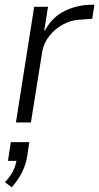

<svg xmlns="http://www.w3.org/2000/svg" viewBox="-20 -523 423 820"><path d="M48 0 126 -494H185L169 -393H172Q201 -446 247.5 -471.5Q294 -497 351 -502L383 -503L374 -443L310 -438Q279 -435 246.5 -417Q214 -399 190 -368.5Q166 -338 160 -300L112 0ZM30 277 1 255Q22 234 35 209Q48 184 52 154L57 164H14L26 84H105L97 140Q91 179 74 213Q57 247 30 277Z"/></svg>

Font: Nunito Sans 7pt Condensed Light
Style: Italic
Weight: 300
Width: 3
Italic angle: -9°
Designer: Vernon Adams
Foundry: Vernon Adams
Version: Version 3.101;gftools[0.9.27]